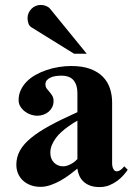

<svg xmlns="http://www.w3.org/2000/svg" viewBox="-20 -759 560 786"><path d="M283.2 -539.1 108.9 -647Q100.1 -652.3 96.4 -663.1Q92.8 -673.8 92.8 -685.1Q92.8 -696.3 97.2 -706.1Q101.6 -715.8 108.9 -723.1Q116.2 -730.5 126 -734.6Q135.7 -738.8 147 -738.8Q158.2 -738.8 168.5 -734.6Q178.7 -730.5 185.1 -723.1L335 -539.1ZM502.9 -64Q496.6 -54.7 486.1 -42.5Q475.6 -30.3 460.9 -19.3Q446.3 -8.3 428 -0.7Q409.7 6.8 387.2 6.8Q363.8 6.8 347.4 0.2Q331.1 -6.3 320.3 -17.1Q309.6 -27.8 304 -41.5Q298.3 -55.2 296.9 -68.8Q282.7 -57.1 265.4 -44.2Q248 -31.2 228.3 -20Q208.5 -8.8 187.5 -1.5Q166.5 5.9 146 5.9Q124 5.9 106 -0.7Q87.9 -7.3 74.7 -19.3Q61.5 -31.2 54.2 -47.9Q46.9 -64.5 46.9 -85Q46.9 -115.7 61.5 -142.3Q76.2 -168.9 106.7 -194.1Q137.2 -219.2 184.3 -244.9Q231.4 -270.5 296.9 -299.8V-377.9Q296.9 -411.1 281.2 -430.2Q265.6 -449.2 231 -449.2Q220.7 -449.2 209.2 -447.8Q197.8 -446.3 188.2 -442.1Q178.7 -438 172.4 -431.2Q166 -424.3 166 -414.1Q166 -403.8 171.1 -396.7Q176.3 -389.6 182.6 -382.6Q189 -375.5 194.1 -366.9Q199.2 -358.4 199.2 -345.2Q199.2 -331.1 193.6 -320.1Q188 -309.1 178.7 -301.3Q169.4 -293.5 157.2 -289.3Q145 -285.2 131.8 -285.2Q120.1 -285.2 106.7 -289.6Q93.3 -293.9 82 -302.5Q70.8 -311 63.5 -322.8Q56.2 -334.5 56.2 -349.1Q56.2 -371.6 65.2 -390.6Q74.2 -409.7 89.6 -425.3Q105 -440.9 126 -452.6Q147 -464.4 170.9 -472.4Q194.8 -480.5 220.5 -484.6Q246.1 -488.8 271 -488.8Q317.9 -488.8 349.9 -476.8Q381.8 -464.8 401.6 -444.3Q421.4 -423.8 430.2 -396.7Q439 -369.6 439 -339.8V-90.8Q439 -76.7 444.1 -67.1Q449.2 -57.6 458.5 -57.6Q471.7 -57.6 488.8 -78.1ZM296.9 -265.1Q290.5 -261.7 280 -255.1Q269.5 -248.5 257.1 -239.5Q244.6 -230.5 231.9 -219.2Q219.2 -208 209.2 -194.6Q199.2 -181.2 192.6 -165.8Q186 -150.4 186 -133.8Q186 -108.4 201.2 -93.3Q216.3 -78.1 238.8 -78.1Q248 -78.1 257.3 -81.5Q266.6 -85 274.4 -89.6Q282.2 -94.2 288.1 -99.4Q293.9 -104.5 296.9 -107.9Z"/></svg>

Font: Tai Heritage Pro
Style: Bold
Weight: 700
Designer: Faah Baccam, Walt Agee, Victor Gaultney, Annie Olsen, Eric Hays
Foundry: SIL International
Version: Version 2.600